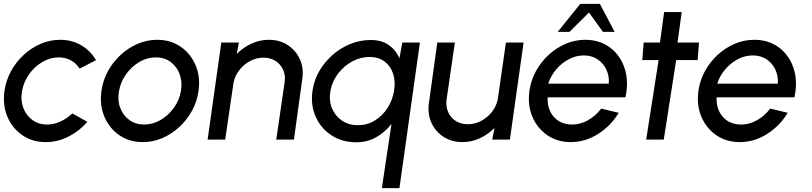

<svg xmlns="http://www.w3.org/2000/svg" viewBox="-28 -719 4183 989"><path d="M344.5 -135 422 -91.5Q381 -44 325 -15.5Q269 13 208 13Q139 13 87.2 -22.5Q35.5 -58 10.2 -117.8Q-15 -177.5 -5 -250Q2.5 -305 28.8 -352.8Q55 -400.5 94.5 -436.8Q134 -473 182.2 -493.5Q230.5 -514 282 -514Q343 -514 391 -485.5Q439 -457 466.5 -409L382 -365.5Q365 -393.5 336.5 -408.5Q308 -423.5 275 -423.5Q230 -423.5 189.8 -399.5Q149.5 -375.5 121.5 -336Q93.5 -296.5 85.5 -250Q77 -203 91.8 -164Q106.5 -125 138.5 -101.2Q170.5 -77.5 215 -77.5Q250 -77.5 284.2 -93.5Q318.5 -109.5 344.5 -135Z M707.5 13Q638.5 13 586.8 -22.5Q535 -58 509.8 -117.8Q484.5 -177.5 494.5 -250Q502 -305 528.2 -352.8Q554.5 -400.5 594 -436.8Q633.5 -473 681.8 -493.5Q730 -514 781.5 -514Q850.5 -514 902.2 -478.5Q954 -443 979.5 -383Q1005 -323 994.5 -250Q987 -195.5 960.8 -148Q934.5 -100.5 895 -64.2Q855.5 -28 807.5 -7.5Q759.5 13 707.5 13ZM714.5 -77.5Q759.5 -77.5 799.8 -101.2Q840 -125 868 -164.2Q896 -203.5 904 -250Q912 -297 897.5 -336.5Q883 -376 851 -399.8Q819 -423.5 774.5 -423.5Q729.5 -423.5 689.2 -399.5Q649 -375.5 621 -336Q593 -296.5 585 -250Q576.5 -201.5 591.5 -162.5Q606.5 -123.5 638.8 -100.5Q671 -77.5 714.5 -77.5Z M1529 -312 1486 0H1395L1437.5 -290.5Q1444 -327 1431.5 -357Q1419 -387 1392.2 -404.5Q1365.5 -422 1329 -422Q1293 -422 1260 -404.5Q1227 -387 1204 -357Q1181 -327 1174.5 -290.5L1132 0H1041.5L1112 -500H1202.5L1191.5 -441Q1224 -474.5 1267.2 -494.2Q1310.5 -514 1356.5 -514Q1412.5 -514 1454.2 -486.8Q1496 -459.5 1516.8 -413.8Q1537.5 -368 1529 -312Z M1807.5 14Q1735 14 1680.2 -21.5Q1625.5 -57 1598.5 -117Q1571.5 -177 1581.5 -250Q1589 -304.5 1616.2 -352Q1643.5 -399.5 1684.8 -435.8Q1726 -472 1776.5 -492.5Q1827 -513 1881.5 -513Q1938 -513 1975 -486.8Q2012 -460.5 2029.5 -418.5L2044.5 -500H2135L2029.5 250H1939L1988.5 -80.5Q1956 -38.5 1910 -12.2Q1864 14 1807.5 14ZM1875.5 -425.5Q1827.5 -425.5 1784.8 -401.8Q1742 -378 1712 -338Q1682 -298 1674 -250Q1665.5 -200.5 1682.2 -160.8Q1699 -121 1734 -97.5Q1769 -74 1815.5 -74Q1863 -74 1902.2 -98Q1941.5 -122 1967.5 -161.8Q1993.5 -201.5 2001.5 -250Q2010 -298.5 1997.2 -338.2Q1984.5 -378 1953.5 -401.8Q1922.5 -425.5 1875.5 -425.5Z M2181.5 -189 2224.5 -500H2315L2273 -210.5Q2267 -174 2279.5 -144Q2292 -114 2318.8 -96.5Q2345.5 -79 2381.5 -79Q2418 -79 2451 -96.5Q2484 -114 2507 -144Q2530 -174 2536.5 -210.5L2578 -500H2669L2598.5 0H2507.5L2519 -60Q2486.5 -26.5 2443.5 -6.8Q2400.5 13 2354.5 13Q2298.5 13 2256.5 -14.2Q2214.5 -41.5 2194 -87.2Q2173.5 -133 2181.5 -189Z M2912 13Q2843 13 2791.2 -22.5Q2739.5 -58 2714.2 -117.8Q2689 -177.5 2699 -250Q2706.5 -305 2732.8 -352.8Q2759 -400.5 2798.5 -436.8Q2838 -473 2886.2 -493.5Q2934.5 -514 2986 -514Q3061.5 -514 3114.8 -473.8Q3168 -433.5 3189.8 -366.2Q3211.5 -299 3193.5 -217.5H2793Q2790 -157.5 2824.2 -117.8Q2858.5 -78 2919 -77.5Q2961.5 -77.5 3000.5 -99.5Q3039.5 -121.5 3069 -159.5L3159 -138Q3119.5 -71.5 3053.2 -29.2Q2987 13 2912 13ZM2796 -288H3108Q3111 -327.5 3095.2 -360.8Q3079.5 -394 3049.5 -413.8Q3019.5 -433.5 2979.5 -433.5Q2939 -433.5 2902 -414Q2865 -394.5 2837 -361.5Q2809 -328.5 2796 -288ZM3062 -699 3138 -555H3077.5L3006 -654.5L2905.5 -555H2845L2961 -699Z M3565.5 -409.5H3455L3391 0H3300.5L3364.5 -409.5H3280.5L3287.5 -500H3371.5L3393 -657H3483.5L3462 -500H3572.5Z M3782.5 13Q3713.5 13 3661.8 -22.5Q3610 -58 3584.8 -117.8Q3559.5 -177.5 3569.5 -250Q3577 -305 3603.2 -352.8Q3629.5 -400.5 3669 -436.8Q3708.5 -473 3756.8 -493.5Q3805 -514 3856.5 -514Q3932 -514 3985.2 -473.8Q4038.5 -433.5 4060.2 -366.2Q4082 -299 4064 -217.5H3663.5Q3660.5 -157.5 3694.8 -117.8Q3729 -78 3789.5 -77.5Q3832 -77.5 3871 -99.5Q3910 -121.5 3939.5 -159.5L4029.5 -138Q3990 -71.5 3923.8 -29.2Q3857.5 13 3782.5 13ZM3666.5 -288H3978.5Q3981.5 -327.5 3965.8 -360.8Q3950 -394 3920 -413.8Q3890 -433.5 3850 -433.5Q3809.5 -433.5 3772.5 -414Q3735.5 -394.5 3707.5 -361.5Q3679.5 -328.5 3666.5 -288Z"/></svg>

Font: Urbanist Medium
Style: Italic
Weight: 500
Italic angle: -8°
Designer: Corey Hu
Foundry: Corey Hu
Version: Version 1.330; ttfautohint (v1.8.4.7-5d5b)